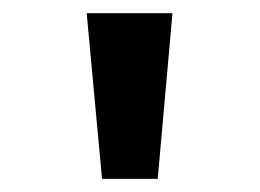

<svg xmlns="http://www.w3.org/2000/svg" viewBox="-20 -648 397 293"><path d="M135.7 -375 112.3 -627.9H243.2L220.7 -375Z"/></svg>

Font: Padauk Book
Style: Bold
Weight: 700
Designer: Debbi Hosken, Becca Hirsbrunner Spalinger
Foundry: SIL International
Version: Version 5.000